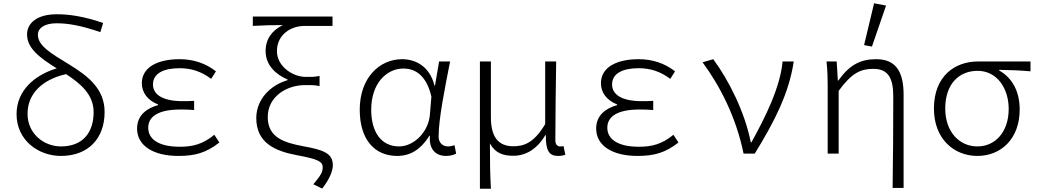

<svg xmlns="http://www.w3.org/2000/svg" viewBox="-20 -937 6340 1171"><path d="M408 -540C289 -613 211 -657 211 -726C211 -762 246 -795 325 -795C389 -795 467 -784 592 -741L609 -797C491 -837 405 -850 327 -850C200 -850 145 -792 145 -727C145 -642 222 -585 326 -520C189 -479 81 -383 81 -241C81 -80 216 14 351 14C520 14 618 -94 618 -254C618 -393 520 -471 408 -540ZM352 -44C247 -44 148 -122 148 -243C148 -363 234 -451 383 -485C473 -426 551 -360 551 -253C551 -131 487 -44 352 -44Z M816 -153C816 -52 909 14 1069 14C1169 14 1238 -5 1318 -68L1287 -115C1217 -57 1155 -42 1076 -42C950 -42 884 -87 884 -158C884 -229 950 -269 1079 -269C1106 -269 1131 -269 1164 -266V-322C1135 -320 1117 -320 1095 -320C967 -320 913 -363 913 -422C913 -489 977 -521 1075 -521C1147 -521 1208 -501 1268 -456L1297 -502C1234 -551 1160 -576 1075 -576C941 -576 845 -527 845 -429C845 -373 880 -325 944 -300V-296C876 -277 816 -235 816 -153Z M1891 187 1945 213C1992 153 2010 103 2010 71C2010 -2 1953 -23 1830 -45C1713 -67 1613 -98 1613 -223C1613 -348 1728 -418 1840 -418C1874 -418 1896 -419 1929 -412V-474C1895 -467 1879 -468 1844 -468C1766 -468 1669 -532 1669 -625C1669 -724 1751 -779 1839 -779H2008V-836H1522V-779C1598 -783 1633 -784 1705 -784C1640 -752 1600 -700 1600 -626C1600 -540 1660 -484 1734 -452V-448C1632 -419 1543 -333 1543 -217C1543 -66 1657 -16 1788 9C1917 33 1948 47 1948 83C1948 115 1935 134 1891 187Z M2174 -268C2174 -83 2267 14 2402 14C2483 14 2546 -25 2599 -109H2602C2595 -26 2638 14 2700 14C2728 14 2749 7 2762 0L2752 -52C2741 -47 2725 -44 2711 -44C2681 -44 2655 -66 2655 -104C2655 -214 2695 -407 2725 -562H2658L2633 -415H2630C2600 -535 2512 -576 2432 -576C2296 -576 2174 -464 2174 -268ZM2602 -239C2594 -133 2505 -44 2414 -44C2307 -44 2244 -129 2244 -268C2244 -430 2339 -519 2440 -519C2497 -519 2577 -494 2611 -348Z M2907 -562V214H2974C2969 118 2968 66 2968 -62C3002 -1 3051 13 3111 13C3185 13 3255 -26 3306 -113H3309C3308 -14 3331 14 3384 14C3402 14 3416 11 3428 7L3417 -46C3406 -44 3402 -44 3396 -44C3380 -44 3367 -55 3367 -82C3367 -233 3370 -402 3372 -562H3305V-180C3235 -62 3172 -45 3110 -45C3014 -45 2974 -109 2974 -222V-562Z M3616 -153C3616 -52 3709 14 3869 14C3969 14 4038 -5 4118 -68L4087 -115C4017 -57 3955 -42 3876 -42C3750 -42 3684 -87 3684 -158C3684 -229 3750 -269 3879 -269C3906 -269 3931 -269 3964 -266V-322C3935 -320 3917 -320 3895 -320C3767 -320 3713 -363 3713 -422C3713 -489 3777 -521 3875 -521C3947 -521 4008 -501 4068 -456L4097 -502C4034 -551 3960 -576 3875 -576C3741 -576 3645 -527 3645 -429C3645 -373 3680 -325 3744 -300V-296C3676 -277 3616 -235 3616 -153Z M4265 -557C4372 -411 4469 -224 4515 0H4583C4704 -196 4792 -368 4821 -562H4753C4738 -402 4647 -221 4563 -69H4559C4523 -253 4425 -448 4330 -576Z M5250 -662 5298 -653 5384 -903 5311 -917ZM5428 -350C5428 -176 5427 23 5424 209H5491V-359C5491 -504 5441 -576 5324 -576C5228 -576 5162 -542 5093 -446H5090L5083 -562H5021C5027 -504 5028 -460 5028 -415V0H5095V-383C5175 -492 5228 -517 5307 -517C5394 -517 5428 -465 5428 -350Z M5676 -275C5676 -89 5799 14 5941 14C6084 14 6199 -89 6199 -269C6199 -382 6152 -463 6074 -507V-511C6141 -510 6198 -508 6265 -502V-562H5944C5805 -562 5676 -474 5676 -275ZM6132 -273C6132 -133 6051 -44 5941 -44C5830 -44 5745 -134 5745 -275C5745 -428 5832 -505 5942 -505C6064 -505 6132 -394 6132 -273Z"/></svg>

Font: Kawkab Mono Light
Style: Regular
Weight: 300
Monospace: yes
Designer: Abdullah Arif
Foundry: Abdullah Arif
Version: Version 1.000;PS 000.500;hotconv 1.0.88;makeotf.lib2.5.64775